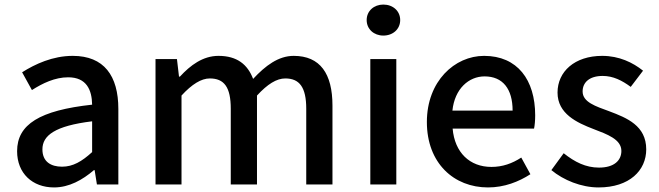

<svg xmlns="http://www.w3.org/2000/svg" viewBox="-20 -809 2889 842"><path d="M217 13C283 13 342 -20 392 -63H395L405 0H499V-331C499 -477 436 -564 299 -564C211 -564 134 -528 77 -492L120 -414C167 -444 221 -470 279 -470C360 -470 383 -414 384 -350C155 -325 55 -264 55 -146C55 -49 122 13 217 13ZM252 -78C203 -78 166 -100 166 -154C166 -215 221 -257 384 -277V-142C339 -101 300 -78 252 -78Z M662 -550V0H776V-390C822 -440 863 -465 900 -465C963 -465 992 -427 992 -332V0H1107V-390C1153 -440 1193 -465 1231 -465C1293 -465 1323 -427 1323 -332V0H1438V-346C1438 -486 1384 -564 1268 -564C1201 -564 1144 -521 1090 -463C1066 -526 1020 -564 938 -564C870 -564 815 -523 769 -473H765L756 -550Z M1604 0H1718V-550H1604ZM1661 -653C1703 -653 1735 -681 1735 -721C1735 -761 1703 -789 1661 -789C1620 -789 1588 -761 1588 -721C1588 -681 1620 -653 1661 -653Z M2120 13C2192 13 2255 -12 2306 -45L2266 -118C2226 -92 2184 -77 2135 -77C2040 -77 1974 -140 1965 -245H2322C2325 -258 2327 -281 2327 -303C2327 -459 2249 -564 2103 -564C1974 -564 1852 -453 1852 -274C1852 -93 1971 13 2120 13ZM1964 -324C1974 -420 2036 -474 2105 -474C2185 -474 2228 -419 2228 -324Z M2605 13C2741 13 2814 -62 2814 -154C2814 -258 2729 -292 2652 -321C2592 -343 2535 -361 2535 -408C2535 -446 2563 -476 2623 -476C2669 -476 2708 -456 2746 -428L2800 -499C2755 -535 2695 -564 2621 -564C2500 -564 2425 -495 2425 -403C2425 -310 2510 -271 2583 -243C2643 -220 2705 -198 2705 -147C2705 -106 2674 -74 2607 -74C2549 -74 2501 -98 2452 -137L2398 -63C2451 -19 2529 13 2605 13Z"/></svg>

Font: Kinto Sans Med
Style: Regular
Weight: 500
Designer: Authors: Ryoko NISHIZUKA  (kana & ideographs); Paul D. Hunt (Latin, Greek & Cyrillic); Wenlong ZHANG  (bopomofo); Sandol
Foundry: Adobe Systems Incorporated, ookami Inc.
Version: Version 0.001